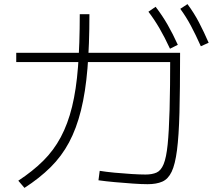

<svg xmlns="http://www.w3.org/2000/svg" viewBox="-20 -875 1040 934"><path d="M698 21Q669 21 626 18Q583 15 538.5 11Q494 7 459 2L465 -44Q495 -39 537 -35Q579 -31 620 -28.5Q661 -26 688 -26Q720 -26 741.5 -35.5Q763 -45 776 -76.5Q789 -108 795.5 -171.5Q802 -235 805 -342Q808 -449 808 -611L832 -573H59V-618H856V-608Q856 -440 853 -327Q850 -214 841 -144.5Q832 -75 815 -39.5Q798 -4 769.5 8.5Q741 21 698 21ZM69 4Q139 -42 190 -92.5Q241 -143 275.5 -207.5Q310 -272 330.5 -355.5Q351 -439 359.5 -550Q368 -661 368 -806H415Q415 -657 405.5 -542Q396 -427 374 -338.5Q352 -250 316 -182.5Q280 -115 226 -61.5Q172 -8 99 39ZM807 -638Q781 -694 756 -737Q731 -780 702 -818L737 -842Q770 -799 795.5 -754.5Q821 -710 845 -657ZM957 -650Q932 -706 908.5 -750Q885 -794 857 -832L892 -855Q924 -812 948 -766Q972 -720 995 -667Z"/></svg>

Font: M PLUS 2 Light
Style: Regular
Weight: 300
Designer: Coji Morishita
Foundry: UNDERFOREST DESIGN
Version: Version 1.001